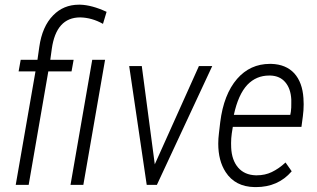

<svg xmlns="http://www.w3.org/2000/svg" viewBox="-20 -781 1337 811"><path d="M332 0H277.8L369.6 -528.3H423.8ZM46.4 0 129.9 -479.5H58.6L67.4 -528.3H138.2L146 -583Q158.2 -668.9 204.1 -715.8Q248 -761.2 313.5 -761.2Q316.4 -761.2 318.8 -761.2Q368.2 -759.8 430.2 -731L415 -680.2Q368.2 -706.5 318.8 -707.5Q217.3 -707.5 198.7 -574.2L192.4 -528.3H291L282.2 -479.5H184.1L101.1 0Z M579.1 -500.5 633.8 -86.9 819.8 -501V-502H820.8H874H876.5L643.1 -1V0H642.1H601.1H600.1L599.6 -1L525.9 -500.5V-502H527.3H578.1H579.1Z M1185.1 -433.6Q1162.6 -460.4 1122.6 -461.9Q1119.6 -461.9 1116.7 -461.9Q1062.5 -461.9 1024.9 -422.9Q986.3 -381.8 967.8 -295.9H1206.1L1208.5 -308.6Q1210.9 -326.2 1210.4 -344.7Q1210.4 -352.5 1210.4 -360.8Q1208 -406.7 1185.1 -433.6ZM1211.4 -56.6Q1154.3 9.3 1061 9.3Q1058.6 9.3 1055.7 9.3Q973.1 7.8 933.1 -54.2Q901.9 -102.1 901.9 -174.3Q901.9 -195.3 904.8 -218.3L910.2 -264.6Q924.8 -382.3 981.4 -447.8Q1036.6 -511.2 1120.1 -511.2Q1123 -511.2 1126 -511.2Q1188 -509.3 1223.1 -471.2Q1257.3 -433.1 1261.7 -366.7Q1262.7 -353.5 1262.7 -340.8Q1262.7 -314.9 1259.3 -290L1253.4 -246.1V-245.1H1252H963.4L959 -217.3Q956.1 -196.8 956.1 -176.3Q956.1 -167 956.5 -157.2Q959 -104.5 985.8 -73.2Q1012.7 -42 1060.1 -40.5Q1062.5 -40.5 1064.5 -40.5Q1099.6 -40.5 1127.9 -54.2Q1158.2 -68.8 1185.1 -93.8L1186 -94.7L1187 -93.3L1211.4 -58.6L1211.9 -57.6Z"/></svg>

Font: MAUL Condensed Light Italic
Style: Light Italic
Weight: 300
Italic angle: -12°
Designer: MAUL
Version: Version 1.0; 2020; ttfautohint (v1.8.3)